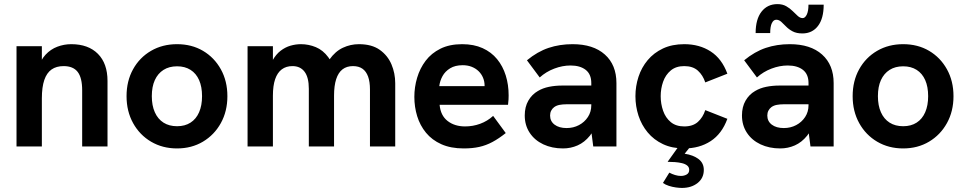

<svg xmlns="http://www.w3.org/2000/svg" viewBox="-20 -720 4746 944"><path d="M61.2 0V-493H185.8V-381.4L165.8 -378.6Q178.6 -423.8 203.8 -450.9Q229 -478 262.1 -490.4Q295.2 -502.8 330.2 -502.8Q414.2 -502.8 461.4 -455.3Q508.6 -407.8 508.6 -322V0H384V-276Q384 -337.8 361.9 -366.4Q339.8 -395 292.8 -395Q257.2 -395 233.5 -378.4Q209.8 -361.8 197.8 -326.7Q185.8 -291.6 185.8 -236.4V0Z M850.6 9.8Q779.2 9.8 722.9 -23.3Q666.6 -56.4 634.4 -114.7Q602.2 -172.9 602.2 -247.3Q602.2 -321.6 634.2 -379.4Q666.2 -437.2 722.5 -470Q778.8 -502.8 850.6 -502.8Q922.4 -502.8 978 -470.1Q1033.6 -437.3 1065.8 -379.4Q1098 -321.5 1098 -247Q1098 -173 1065.9 -114.9Q1033.8 -56.9 977.9 -23.5Q922 9.8 850.6 9.8ZM850.8 -99.4Q889.2 -99.4 916.8 -117.1Q944.4 -134.8 958.9 -168.1Q973.4 -201.4 973.4 -247.1Q973.4 -293.6 958.9 -326.3Q944.4 -359 916.8 -376.5Q889.2 -394 850.8 -394Q811.6 -394 783.8 -376.3Q756 -358.6 741.2 -326.1Q726.4 -293.6 726.4 -247.1Q726.4 -201.4 741.2 -168.1Q756 -134.8 783.8 -117.1Q811.6 -99.4 850.8 -99.4Z M1197.2 0V-493H1321.8V-364.8L1294.6 -343.8Q1302.4 -390.8 1319.4 -421.7Q1336.4 -452.6 1359.5 -470.3Q1382.6 -488 1408.3 -495.4Q1434 -502.8 1459.2 -502.8Q1497.6 -502.8 1532.8 -488.2Q1568 -473.6 1593.9 -438.8Q1619.8 -404 1629.6 -342.6L1555.8 -316.2Q1570.8 -386.4 1599.5 -427Q1628.2 -467.6 1665.7 -485.2Q1703.2 -502.8 1744.6 -502.8Q1808 -502.8 1847.1 -475Q1886.2 -447.2 1904.7 -403.5Q1923.2 -359.8 1923.2 -310.8V0H1799V-280.6Q1799 -318.2 1789.7 -343.7Q1780.4 -369.2 1762.1 -382.1Q1743.8 -395 1715.4 -395Q1684.8 -395 1664.1 -379.1Q1643.4 -363.2 1632.9 -330.9Q1622.4 -298.6 1622.4 -249.4V0H1498.4V-283.4Q1498.4 -339.4 1477.5 -367.2Q1456.6 -395 1418 -395Q1386.8 -395 1365.3 -378.9Q1343.8 -362.8 1332.8 -330.7Q1321.8 -298.6 1321.8 -249.4V0Z M2260.2 9.8Q2196.2 9.8 2150 -10.9Q2103.8 -31.6 2074.4 -67.5Q2045 -103.4 2031.1 -148.9Q2017.2 -194.4 2017.2 -243.6Q2017.2 -291.6 2030.9 -337.8Q2044.6 -384 2072.7 -421.2Q2100.8 -458.4 2145.5 -480.6Q2190.2 -502.8 2252.2 -502.8Q2309.8 -502.8 2352.8 -483.3Q2395.8 -463.8 2424.1 -429.2Q2452.4 -394.6 2466.6 -349Q2480.8 -303.4 2480.8 -251.2Q2480.8 -243.6 2480.3 -231.2Q2479.8 -218.8 2477.8 -204.8H2141.4Q2146.2 -152 2180.7 -125.2Q2215.2 -98.4 2266.6 -98.4Q2305.4 -98.4 2341 -111.5Q2376.6 -124.6 2404.6 -150.2L2466.6 -65.8Q2432.4 -38.6 2401.2 -21.9Q2370 -5.2 2336.5 2.3Q2303 9.8 2260.2 9.8ZM2358.4 -267Q2360.4 -275 2361.5 -283Q2362.6 -291 2362.6 -298.4Q2362.6 -319.4 2355 -337.7Q2347.4 -356 2333.3 -369.8Q2319.2 -383.6 2299.4 -391.5Q2279.6 -399.4 2254.8 -399.4Q2217.8 -399.4 2193.1 -384.2Q2168.4 -369 2155.6 -345.6Q2142.8 -322.2 2139.8 -296.6H2399.6Z M2896.8 0 2887.2 -74.4V-311.4Q2887.2 -355.2 2859.6 -376.6Q2832 -398 2785 -398Q2745.6 -398 2705.2 -382.7Q2664.8 -367.4 2633.6 -339.2L2570.8 -423.6Q2622.6 -466.2 2677.1 -484.5Q2731.6 -502.8 2795.2 -502.8Q2897 -502.8 2953.9 -451.9Q3010.8 -401 3010.8 -311.4V0ZM2748.2 9.8Q2694 9.8 2651.3 -10.3Q2608.6 -30.4 2584.3 -67.2Q2560 -104 2560 -152.4Q2560 -194.6 2577.7 -225.2Q2595.4 -255.8 2624.4 -272.4Q2648.6 -287 2679.4 -293.2Q2710.2 -299.4 2744.8 -299.4H2897.6V-207.2H2762.8Q2746.8 -207.2 2731.5 -204.4Q2716.2 -201.6 2704.8 -193.4Q2695.4 -186.4 2690 -175.9Q2684.6 -165.4 2684.6 -152Q2684.6 -123.8 2706.7 -107.1Q2728.8 -90.4 2765.8 -90.4Q2799 -90.4 2826.5 -104.9Q2854 -119.4 2870.6 -144.8Q2887.2 -170.2 2887.2 -202.6L2920.4 -137.2Q2906.6 -85.4 2880.3 -52.8Q2854 -20.2 2820.1 -5.2Q2786.2 9.8 2748.2 9.8Z M3344.2 9.8Q3284.4 9.8 3239.5 -11.4Q3194.6 -32.6 3164.4 -69Q3134.2 -105.4 3119.2 -151.4Q3104.2 -197.4 3104.2 -247Q3104.2 -296.2 3119.2 -342.2Q3134.2 -388.2 3164.4 -424.3Q3194.6 -460.4 3239.5 -481.6Q3284.4 -502.8 3344.2 -502.8Q3419 -502.8 3474.2 -467Q3529.4 -431.2 3556.2 -357.6L3447.6 -314.8Q3436 -350.2 3411.3 -372.6Q3386.6 -395 3344.2 -395Q3303.6 -395 3277.9 -373.5Q3252.2 -352 3240.3 -318.2Q3228.4 -284.4 3228.4 -247Q3228.4 -209.6 3240.3 -175.3Q3252.2 -141 3277.9 -119.7Q3303.6 -98.4 3344.2 -98.4Q3386.6 -98.4 3411.3 -120.6Q3436 -142.8 3447.6 -178.6L3556.2 -135.8Q3529.4 -62.2 3474.2 -26.2Q3419 9.8 3344.2 9.8ZM3332.8 204Q3321 204 3303.5 201.7Q3286 199.4 3268.7 193.8Q3251.4 188.2 3239.4 179.6L3270.8 128.8Q3284.2 136 3299.1 140.5Q3314 145 3327.6 145Q3344 145 3356.3 137.8Q3368.6 130.6 3368.6 115.2Q3368.6 102 3359 94.1Q3349.4 86.2 3333.4 82.3Q3317.4 78.4 3298.9 77Q3280.4 75.6 3262.4 75.6L3324.2 -11L3383.2 -10.4L3346.2 35.8Q3389 42.4 3414.7 62.1Q3440.4 81.8 3440.4 115.6Q3440.4 155.6 3409.8 179.8Q3379.2 204 3332.8 204Z M3964.8 0 3955.2 -74.4V-311.4Q3955.2 -355.2 3927.6 -376.6Q3900 -398 3853 -398Q3813.6 -398 3773.2 -382.7Q3732.8 -367.4 3701.6 -339.2L3638.8 -423.6Q3690.6 -466.2 3745.1 -484.5Q3799.6 -502.8 3863.2 -502.8Q3965 -502.8 4021.9 -451.9Q4078.8 -401 4078.8 -311.4V0ZM3816.2 9.8Q3762 9.8 3719.3 -10.3Q3676.6 -30.4 3652.3 -67.2Q3628 -104 3628 -152.4Q3628 -194.6 3645.7 -225.2Q3663.4 -255.8 3692.4 -272.4Q3716.6 -287 3747.4 -293.2Q3778.2 -299.4 3812.8 -299.4H3965.6V-207.2H3830.8Q3814.8 -207.2 3799.5 -204.4Q3784.2 -201.6 3772.8 -193.4Q3763.4 -186.4 3758 -175.9Q3752.6 -165.4 3752.6 -152Q3752.6 -123.8 3774.7 -107.1Q3796.8 -90.4 3833.8 -90.4Q3867 -90.4 3894.5 -104.9Q3922 -119.4 3938.6 -144.8Q3955.2 -170.2 3955.2 -202.6L3988.4 -137.2Q3974.6 -85.4 3948.3 -52.8Q3922 -20.2 3888.1 -5.2Q3854.2 9.8 3816.2 9.8ZM3925 -555.6Q3896.2 -555.6 3877.1 -565.8Q3858 -576 3845.2 -589.3Q3832.4 -602.6 3821.1 -612.8Q3809.8 -623 3796.6 -623Q3783 -623 3774.9 -606.2Q3766.8 -589.4 3766.8 -557.4H3695.2Q3695.2 -625.6 3724.2 -662.7Q3753.2 -699.8 3802.4 -699.8Q3827.6 -699.8 3845.7 -689.4Q3863.8 -679 3877.4 -665.4Q3891 -651.8 3902.5 -641.4Q3914 -631 3926.6 -631Q3938.2 -631 3946.6 -648.1Q3955 -665.2 3955 -697H4029.8Q4029.8 -628.8 4001.6 -592.2Q3973.4 -555.6 3925 -555.6Z M4420.6 9.8Q4349.2 9.8 4292.9 -23.3Q4236.6 -56.4 4204.4 -114.7Q4172.2 -172.9 4172.2 -247.3Q4172.2 -321.6 4204.2 -379.4Q4236.2 -437.2 4292.5 -470Q4348.8 -502.8 4420.6 -502.8Q4492.4 -502.8 4548 -470.1Q4603.6 -437.3 4635.8 -379.4Q4668 -321.5 4668 -247Q4668 -173 4635.9 -114.9Q4603.8 -56.9 4547.9 -23.5Q4492 9.8 4420.6 9.8ZM4420.8 -99.4Q4459.2 -99.4 4486.8 -117.1Q4514.4 -134.8 4528.9 -168.1Q4543.4 -201.4 4543.4 -247.1Q4543.4 -293.6 4528.9 -326.3Q4514.4 -359 4486.8 -376.5Q4459.2 -394 4420.8 -394Q4381.6 -394 4353.8 -376.3Q4326 -358.6 4311.2 -326.1Q4296.4 -293.6 4296.4 -247.1Q4296.4 -201.4 4311.2 -168.1Q4326 -134.8 4353.8 -117.1Q4381.6 -99.4 4420.8 -99.4Z"/></svg>

Font: Hanken Grotesk
Style: Regular
Weight: 400
Designer: Alfredo Marco Pradil
Foundry: Hanken Design Co.
Version: Version 3.013